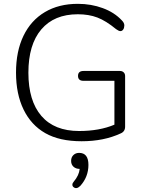

<svg xmlns="http://www.w3.org/2000/svg" viewBox="-20 -733 759 1007"><path d="M418 -309.1Q389.2 -309.1 389.2 -335Q389.2 -360.8 418 -360.8H608.9Q621.1 -360.8 628.7 -353.5Q636.2 -346.2 636.2 -334V-68.8Q636.2 -43 612.8 -33.2Q524.4 7.8 408.2 7.8Q292 7.8 217.5 -34.7Q143.1 -77.1 103.5 -158.7Q64 -240.2 64 -352.1Q64 -463.9 103 -544.9Q142.1 -626 215.1 -669.4Q288.1 -712.9 388.2 -712.9Q458 -712.9 519 -690.4Q580.1 -668 619.1 -626Q632.3 -612.8 632.1 -599.4Q631.8 -585.9 626 -577.9Q620.1 -569.8 611.6 -569.8Q603 -569.8 588.9 -580.1Q535.6 -624 490.7 -641.1Q445.8 -658.2 388.2 -658.2Q264.2 -658.2 196.5 -578.6Q128.9 -499 128.9 -351.6Q128.9 -204.1 197 -125Q265.1 -45.9 395 -45.9Q501.5 -45.9 580.1 -79.1V-309.1ZM395 68.8Q443.8 68.8 443.8 131.8Q443.8 194.8 400.9 242.2Q380.9 261.7 365.2 248Q359.4 243.2 359.6 235.1Q359.9 227.1 367.2 219.2Q395 186 397.9 152.8Q377.9 152.8 365.5 141.4Q353 129.9 353 110.8Q353 91.8 365 80.3Q377 68.8 395 68.8Z"/></svg>

Font: Nunito-Light
Style: Regular
Weight: 300
Designer: Vernon Adams
Foundry: newtypography
Version: Version 3.000